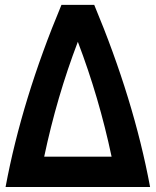

<svg xmlns="http://www.w3.org/2000/svg" viewBox="-20 -752 626 772"><path d="M2.4 0Q67.9 -351.6 227.1 -732.4H358.9Q518.1 -351.6 583.5 0ZM157.7 -122.1H428.7Q378.4 -359.9 293 -584Q208.5 -362.8 157.7 -122.1Z"/></svg>

Font: Consola Mono
Style: Bold
Weight: 700
Monospace: yes
Designer: Wojciech Kalinowski "wmk69" (wmk69@o2.pl)
Foundry: Wojciech Kalinowski "wmk69" (wmk69@o2.pl)
Version: Version 2.1.0